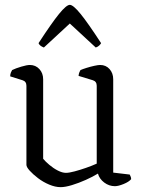

<svg xmlns="http://www.w3.org/2000/svg" viewBox="-20 -768 585 792"><path d="M230 4Q208 4 183 -6.5Q158 -17 137 -33Q116 -49 102.5 -64Q89 -79 89 -88V-414Q89 -432 73 -437L22 -453Q22 -462 25 -469Q28 -476 30 -479Q44 -486 67.5 -493Q91 -500 103 -500Q127 -500 142.5 -483Q158 -466 158 -441V-113Q167 -102 183.5 -88Q200 -74 218.5 -64.5Q237 -55 252 -55Q265 -55 287.5 -61Q310 -67 334.5 -75.5Q359 -84 379 -93V-414Q379 -432 363 -437L304 -455Q305 -464 307.5 -470Q310 -476 312 -479Q321 -483 337 -488Q353 -493 369 -496.5Q385 -500 393 -500Q417 -500 432 -483Q447 -466 447 -441V-56L515 -48Q516 -46 518.5 -40.5Q521 -35 521 -29Q512 -18 490 -9Q468 0 454 0Q430 0 410 -15Q390 -30 384 -52Q363 -39 334 -26Q305 -13 277 -4.5Q249 4 230 4ZM161 -572Q143 -579 139 -590Q193 -673 223.5 -710.5Q254 -748 268 -748Q282 -748 312.5 -710.5Q343 -673 397 -590Q395 -586 389.5 -580.5Q384 -575 375 -572L268 -671Z"/></svg>

Font: Texturina 72pt Light
Style: Regular
Weight: 300
Designer: Guillermo Torres Carreño
Foundry: Omnibus-Type
Version: Version 1.002; ttfautohint (v1.8.3)